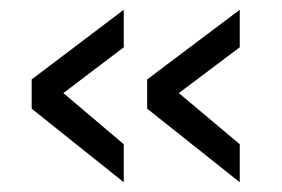

<svg xmlns="http://www.w3.org/2000/svg" viewBox="-20 -441 579 394"><path d="M234 -344 110 -250 234 -145V-67L45 -218V-278L234 -421ZM472 -344 347 -250 472 -145V-67L282 -218V-278L472 -421Z"/></svg>

Font: Titillium Web
Style: Regular
Weight: 400
Version: Version 1.001;PS 57.000;hotconv 1.0.70;makeotf.lib2.5.55311